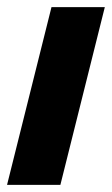

<svg xmlns="http://www.w3.org/2000/svg" viewBox="-24 -520 315 540"><path d="M-4.2 0 120.8 -500H270.8L145.8 0Z"/></svg>

Font: Funnel Sans Light ExtraBold
Style: Italic
Weight: 800
Italic angle: -14.036°
Version: Version 1.000